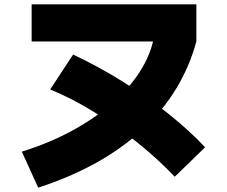

<svg xmlns="http://www.w3.org/2000/svg" viewBox="-20 -795 1040 880"><path d="M80 -100Q209 -140 317 -199.5Q425 -259 505.5 -332Q586 -405 633.5 -487Q681 -569 690 -655L740 -605H125V-775H880V-605Q816 -370 632 -200Q448 -30 155 65ZM781 15Q699 -71 603 -147Q507 -223 406.5 -284.5Q306 -346 210 -385L315 -545Q430 -491 541 -422Q652 -353 749.5 -275.5Q847 -198 920 -120Z"/></svg>

Font: M PLUS 1 Black
Style: Regular
Weight: 900
Designer: Coji Morishita
Foundry: UNDERFOREST DESIGN
Version: Version 1.001